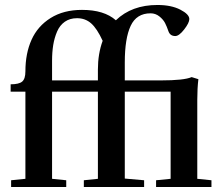

<svg xmlns="http://www.w3.org/2000/svg" viewBox="-20 -747 888 767"><path d="M24.4 0V-26.9L81.5 -32.7V-380.9H22.5V-410.2Q55.7 -410.2 68.6 -421.1Q81.5 -432.1 81.5 -461.9Q81.5 -533.7 106 -588.1Q130.4 -642.6 182.1 -675Q233.9 -707.5 307.6 -707.5Q396 -707.5 442.9 -666Q506.3 -727.1 608.9 -727.1Q664.1 -727.1 700.2 -708.5Q736.3 -689.9 736.3 -670.9Q736.3 -655.8 715.8 -629.4Q695.3 -603 680.2 -603Q660.2 -603 653.3 -621.1Q646.5 -641.1 639.2 -655.3Q631.8 -669.4 616.5 -681.6Q601.1 -693.8 581.5 -693.8Q525.4 -693.8 502 -643.8Q478.5 -593.8 478.5 -497.6V-425.8H623Q715.3 -425.8 745.6 -439L772.5 -430.7Q768.1 -394 768.1 -348.1V-32.7L824.7 -26.9V0H603.5V-26.9L661.6 -32.7V-380.9H478.5V-33.7L555.7 -26.9V0H314.9V-26.9L371.1 -32.7V-380.9H188V-32.7L244.6 -26.9V0ZM188 -503.9V-425.8H371.1V-469.2Q371.1 -532.2 390.1 -584Q367.7 -632.8 344.2 -653.6Q320.8 -674.3 287.6 -674.3Q259.3 -674.3 239 -660.2Q218.8 -646 208 -620.8Q197.3 -595.7 192.6 -567.1Q188 -538.6 188 -503.9Z"/></svg>

Font: Elstob 14pt SemiBold
Style: Regular
Weight: 600
Designer: Peter S. Baker
Version: Version 1.015